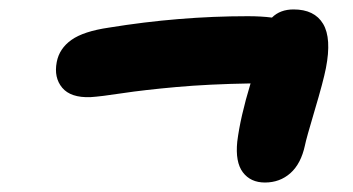

<svg xmlns="http://www.w3.org/2000/svg" viewBox="-20 -576 740 403"><path d="M169.9 -372.1Q128.4 -370.6 110.6 -391.8Q92.8 -413.1 99.1 -445.8Q104.5 -474.1 129.9 -492.2Q155.3 -510.3 209 -518.1Q356 -542 500 -542Q528.3 -542 550.8 -539.1Q567.9 -556.2 596.2 -556.2Q640.1 -556.2 658.2 -525.9Q676.3 -495.6 664.1 -433.1Q658.7 -405.3 640.6 -344.7Q622.6 -284.2 620.1 -271Q611.8 -232.4 589.6 -212.6Q567.4 -192.9 536.1 -192.9Q505.9 -192.9 489.7 -214.4Q473.6 -235.8 478 -278.8Q484.4 -330.1 505.9 -400.9Q417.5 -399.4 349.9 -393.3Q282.2 -387.2 237.1 -380.4Q191.9 -373.5 169.9 -372.1Z"/></svg>

Font: Shantell Sans Irregular Bouncy
Style: Bold Italic
Weight: 700
Italic angle: -11.31°
Designer: Stephen Nixon, Anya Danilova, Shantell Martin
Foundry: Arrow Type
Version: Version 1.006;[9816181b4]